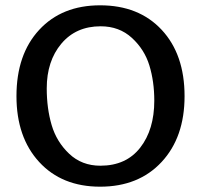

<svg xmlns="http://www.w3.org/2000/svg" viewBox="-20 -693 756 723"><path d="M357 10Q213 10 127.5 -83Q42 -176 42 -331Q42 -488 127.5 -580.5Q213 -673 357 -673Q503 -673 589 -580.5Q675 -488 675 -331Q675 -176 588.5 -83Q502 10 357 10ZM561 -314Q561 -386 542.5 -446.5Q524 -507 476.5 -550.5Q429 -594 359 -594Q266 -594 211 -528.5Q156 -463 156 -360Q156 -285 174.5 -222Q193 -159 240.5 -114Q288 -69 358 -69Q455 -69 508 -137Q561 -205 561 -314Z"/></svg>

Font: Overlock
Style: Bold
Weight: 700
Designer: Dario Muhafara
Foundry: Dario Manuel Muhafara
Version: Version 1.001